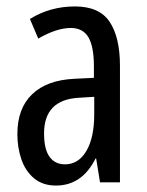

<svg xmlns="http://www.w3.org/2000/svg" viewBox="-20 -567 456 597"><path d="M213 -547Q289 -547 321 -499Q353 -451 353 -362V0H291L279 -74H277Q235 10 154 10Q113 10 86 -12.5Q59 -35 46.5 -71.5Q34 -108 34 -150Q34 -230 80 -274Q126 -318 211 -322L272 -325V-360Q272 -422 255 -451Q238 -480 200 -480Q156 -480 99 -447L73 -508Q136 -547 213 -547ZM225 -263Q117 -257 117 -152Q117 -103 134 -79.5Q151 -56 182 -56Q224 -56 248.5 -97.5Q273 -139 273 -212V-266Z"/></svg>

Font: Noto Sans Bengali UI ExtraCondensed
Style: Regular
Weight: 400
Width: 2
Designer: Jelle Bosma - Monotype Design Team
Foundry: Monotype Imaging Inc.
Version: Version 2.003; ttfautohint (v1.8.4.7-5d5b)